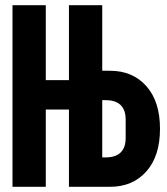

<svg xmlns="http://www.w3.org/2000/svg" viewBox="-20 -718 640 738"><path d="M245 -297H156V0H28V-698H156V-410H245V-698H373V-446H403Q490 -446 542.5 -387Q595 -328 595 -223Q595 -118 542.5 -59Q490 0 403 0H245ZM387 -113Q411 -113 428 -121Q445 -129 454 -145.5Q463 -162 463 -187V-259Q463 -284 454 -300.5Q445 -317 428 -325Q411 -333 387 -333H373V-113Z"/></svg>

Font: Lilex
Style: Regular
Weight: 400
Monospace: yes
Designer: Mike Abbink, Paul van der Laan, Pieter van Rosmalen, Mikhael Khrustik
Foundry: Mikhael Khrustik
Version: Version 2.510